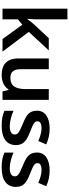

<svg xmlns="http://www.w3.org/2000/svg" viewBox="700 -1500 810 2249"><g transform="rotate(90 1104.5 -375.0)"><path d="M206 -398V-760H81V0H206V-180L269 -232L437 0H584L353 -308L570 -542H427L267 -371C245 -347 219 -312 202 -289H200C203 -324 206 -365 206 -398Z M1149 -542H1023V-277C1023 -157 991 -92 890 -92C821 -92 790 -132 790 -213V-542H664V-188C664 -50 736 10 858 10C926 10 992 -14 1027 -70H1033L1050 0H1149Z M1679 -157C1679 -250 1620 -285 1523 -323C1424 -362 1400 -376 1400 -410C1400 -440 1428 -457 1483 -457C1533 -457 1581 -440 1631 -419L1671 -512C1611 -539 1553 -552 1487 -552C1360 -552 1276 -501 1276 -404C1276 -313 1328 -278 1432 -237C1537 -193 1555 -176 1555 -144C1555 -108 1526 -85 1457 -85C1400 -85 1330 -105 1277 -129V-23C1327 0 1377 10 1453 10C1598 10 1679 -48 1679 -157Z M2169 -157C2169 -250 2110 -285 2013 -323C1914 -362 1890 -376 1890 -410C1890 -440 1918 -457 1973 -457C2023 -457 2071 -440 2121 -419L2161 -512C2101 -539 2043 -552 1977 -552C1850 -552 1766 -501 1766 -404C1766 -313 1818 -278 1922 -237C2027 -193 2045 -176 2045 -144C2045 -108 2016 -85 1947 -85C1890 -85 1820 -105 1767 -129V-23C1817 0 1867 10 1943 10C2088 10 2169 -48 2169 -157Z"/></g></svg>

Font: Noto Sans Tai Tham SemiBold
Style: Regular
Weight: 600
Designer: Monotype Design Team 2013. Revised by David WIlliams 2020
Foundry: Monotype Imaging Inc.
Version: Version 2.002